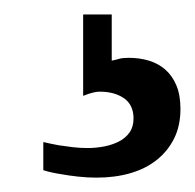

<svg xmlns="http://www.w3.org/2000/svg" viewBox="-20 -21 270 266"><path d="M230 129.9Q230 153.3 221.2 170.9Q212.4 188.5 197 200.7Q181.6 212.9 160.4 219Q139.2 225.1 113.8 225.1Q100.6 225.1 87.6 223.6Q74.7 222.2 64 220.2Q51.3 218.3 40 214.8V175.8Q50.3 178.2 61 180.2Q70.3 181.6 80.8 182.9Q91.3 184.1 101.1 184.1Q112.8 184.1 124.3 181.9Q135.7 179.7 144.8 175Q153.8 170.4 159.4 162.6Q165 154.8 165 143.1Q165 124.5 151.9 115.2Q138.7 106 118.2 106Q114.3 106 110.4 106.9Q106.4 107.9 103 108.9L95.2 111.8V-1H134.8V63Q140.1 62 145 60.5Q149.9 59.1 158.2 59.1Q173.3 59.1 186.3 63Q199.2 66.9 209 75.4Q218.8 84 224.4 97.4Q230 110.8 230 129.9Z"/></svg>

Font: BabelStone Ogham
Style: Italic
Weight: 400
Italic angle: -30°
Designer: Andrew West
Foundry: BabelStone
Version: Version 2.02 March 14, 2022